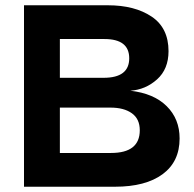

<svg xmlns="http://www.w3.org/2000/svg" viewBox="-20 -708 736 728"><path d="M71 0V-688H389Q491 -688 555 -645Q619 -602 619 -514Q619 -446 575.5 -407Q532 -368 474 -364Q563 -354 612 -305.5Q661 -257 661 -183Q661 -95 596.5 -47.5Q532 0 416 0ZM376 -560H207V-413H373Q470 -413 470 -487Q470 -560 376 -560ZM399 -300H207V-128H401Q510 -128 510 -214Q510 -257 480 -278.5Q450 -300 399 -300Z"/></svg>

Font: Roundo SemiBold
Style: Regular
Weight: 600
Designer: Namrata Goyal (Gurmukhi), Shiva Nallaperumal (Latin)
Foundry: Indian Type Foundry
Version: Version 1.000;PS 1.0;hotconv 1.0.88;makeotf.lib2.5.647800